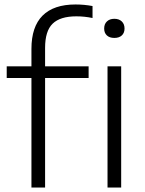

<svg xmlns="http://www.w3.org/2000/svg" viewBox="-20 -838 648 858"><path d="M317.5 -818Q356 -818 393.5 -811V-757.5Q357.5 -765 321 -765Q249 -765 215.2 -732.2Q181.5 -699.5 181.5 -624V-541.5H376V-489.5H181.5V0H120.5V-489.5H10V-541.5H120.5V-619.5Q120.5 -718.5 170.2 -768.2Q220 -818 317.5 -818ZM536.5 -710.5Q536.5 -691 524.5 -679.8Q512.5 -668.5 491 -668.5Q469.5 -668.5 457.5 -679.8Q445.5 -691 445.5 -710.5Q445.5 -730.5 457.8 -742.2Q470 -754 491 -754Q512 -754 524.2 -742.2Q536.5 -730.5 536.5 -710.5ZM460.5 0V-541.5H521.5V0Z"/></svg>

Font: Encode Sans Semi Expanded Light
Style: Regular
Weight: 300
Width: 6
Designer: Multiple Designers
Foundry: Impallari Type
Version: Version 2.000